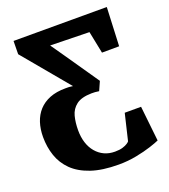

<svg xmlns="http://www.w3.org/2000/svg" viewBox="-138 -842 835 950"><g transform="rotate(-20 280.0 -366.5)"><path d="M324.5 10Q238.5 10 179.8 -10Q121 -30 85.2 -65.2Q49.5 -100.5 33.8 -146.8Q18 -193 18 -246Q18 -287 29.2 -321.8Q40.5 -356.5 63.5 -381.8Q86.5 -407 121.5 -421Q156.5 -435 204.5 -435Q213.5 -435.5 223.5 -434.8Q233.5 -434 243.5 -432.5L42.5 -673.5L43.5 -743H534.5L525.5 -539.5L435 -539L411.5 -655.5L206 -660L255 -589.5L377.5 -411.5L356.5 -364.5Q346 -366.5 335.8 -367Q325.5 -367.5 316.5 -367.5Q263.5 -366.5 236.8 -346Q210 -325.5 201.2 -292Q192.5 -258.5 192.5 -218Q192.5 -182 202 -152.2Q211.5 -122.5 229.8 -101Q248 -79.5 272.8 -68Q297.5 -56.5 328.5 -56.5Q353 -56.5 369.2 -61.5Q385.5 -66.5 394.8 -72.8Q404 -79 406 -82.5L439 -221H525L545 -36.5Q530 -29.5 496.2 -18.5Q462.5 -7.5 417.8 1.2Q373 10 324.5 10Z"/></g></svg>

Font: Merriweather 24pt SemiCondensed Black
Style: Regular
Weight: 900
Width: 4
Designer: Eben Sorkin
Foundry: Eben Sorkin
Version: Version 2.100